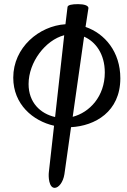

<svg xmlns="http://www.w3.org/2000/svg" viewBox="-20 -601 613 927"><path d="M244 306C263 306 285 279 291 240L323 13C438 7 561 -61 561 -223C561 -351 486 -439 393 -471L407 -562C407 -574 387 -581 357 -581C327 -581 307 -577 306 -567L296 -484C169 -476 44 -372 44 -226C44 -97 139 -17 241 6L216 229C213 252 216 306 244 306ZM118 -195C118 -301 199 -407 290 -431L246 -36C175 -52 118 -106 118 -195ZM486 -251C486 -135 412 -58 331 -37L386 -424C441 -400 486 -341 486 -251Z"/></svg>

Font: Junicode Two Beta SemiCondensed Medium
Style: Italic
Weight: 500
Width: 4
Italic angle: -10°
Version: Version 1.063